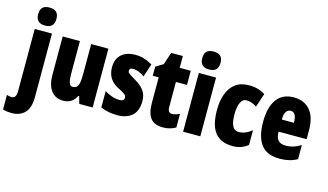

<svg xmlns="http://www.w3.org/2000/svg" viewBox="-147 -1207 2980 1745"><g transform="rotate(15 1343.0 -334.0)"><path d="M46 -757Q46 -800 66.5 -821Q87 -842 132 -842Q177 -842 197.5 -820.5Q218 -799 218 -757Q218 -673 132 -673Q46 -673 46 -757ZM46 174Q26 174 4 171.5Q-18 169 -38 162V25Q-14 34 7 34Q51 34 51 -34V-619H213V-21Q213 79 168.5 126Q124 173 46 174Z M744 -619V-66H618L599 -134H591Q572 -95 541.5 -75.5Q511 -56 467 -56Q394 -56 354 -109Q314 -162 314 -259V-619H476V-312Q476 -257 485.5 -228.5Q495 -200 519 -200Q548 -200 561.5 -218Q575 -236 578.5 -269Q582 -302 582 -346V-619Z M1166 -236Q1166 -147 1116 -101.5Q1066 -56 977 -56Q937 -56 897.5 -63Q858 -70 820 -87V-240Q850 -222 886.5 -208.5Q923 -195 960 -195Q1005 -195 1005 -227Q1005 -236 1000.5 -245Q996 -254 978.5 -266Q961 -278 922 -297Q819 -349 819 -466Q819 -543 866 -586Q913 -629 999 -629Q1042 -629 1080 -617Q1118 -605 1158 -582L1118 -459Q1093 -476 1065.5 -488Q1038 -500 1009 -500Q975 -500 975 -474Q975 -465 979.5 -458Q984 -451 1001 -440Q1018 -429 1053 -408Q1103 -380 1134.5 -340Q1166 -300 1166 -236Z M1455 -196Q1470 -196 1488 -201Q1506 -206 1526 -215V-87Q1499 -72 1469.5 -64Q1440 -56 1406 -56Q1324 -56 1288.5 -103.5Q1253 -151 1253 -248V-486H1197V-572L1267 -614L1305 -730H1415V-619H1519V-486H1415V-250Q1415 -196 1455 -196Z M1676 -842Q1721 -842 1741.5 -820.5Q1762 -799 1762 -757Q1762 -673 1676 -673Q1590 -673 1590 -757Q1590 -800 1610.5 -821Q1631 -842 1676 -842ZM1757 -619V-66H1595V-619Z M2063 -56Q1951 -56 1896 -124.5Q1841 -193 1841 -340Q1841 -421 1864.5 -486.5Q1888 -552 1937.5 -590.5Q1987 -629 2066 -629Q2112 -629 2149 -618.5Q2186 -608 2219 -587L2176 -458Q2127 -491 2077 -491Q2044 -491 2024.5 -452Q2005 -413 2005 -340Q2005 -194 2081 -194Q2144 -194 2205 -243V-105Q2146 -56 2063 -56Z M2488 -628Q2587 -628 2642 -563Q2697 -498 2697 -376V-291H2433Q2433 -236 2456 -210.5Q2479 -185 2527 -185Q2565 -185 2598 -195Q2631 -205 2669 -228V-96Q2633 -75 2592 -65.5Q2551 -56 2503 -56Q2383 -56 2328.5 -129Q2274 -202 2274 -340Q2274 -479 2328 -553.5Q2382 -628 2488 -628ZM2492 -503Q2467 -503 2450 -481Q2433 -459 2433 -405H2547Q2547 -458 2532 -480.5Q2517 -503 2492 -503Z"/></g></svg>

Font: Noto Sans Malayalam UI ExtraCondensed Black
Style: Regular
Weight: 900
Width: 2
Designer: Jelle Bosma - Monotype Design Team
Foundry: Monotype Imaging Inc.
Version: Version 2.104; ttfautohint (v1.8.4.7-5d5b)